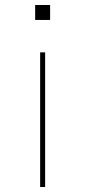

<svg xmlns="http://www.w3.org/2000/svg" viewBox="-20 -540 342 770"><path d="M141 -330H161V210H141ZM121 -520H181V-460H121Z"/></svg>

Font: M PLUS 1 Thin Thin
Style: Regular
Weight: 250
Version: Version 1.001